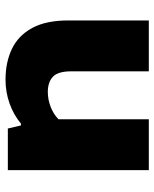

<svg xmlns="http://www.w3.org/2000/svg" viewBox="54 -642 598 747"><g transform="rotate(90 353.5 -269.0)"><path d="M290.5 9Q222.5 9 170.5 -16Q118.5 -41 89.2 -95Q60 -149 60 -235.5V-548.5H258V-246.5Q258 -195 279.2 -175.2Q300.5 -155.5 338 -155.5Q367.5 -155.5 396 -166.5Q424.5 -177.5 444.5 -197V-548.5H642.5V0H480.5L468.5 -51H461.5Q426.5 -22 382.5 -6.5Q338.5 9 290.5 9Z"/></g></svg>

Font: Encode Sans Expanded ExtraBold
Style: Regular
Weight: 800
Width: 7
Designer: Multiple Designers
Foundry: Impallari Type
Version: Version 3.000; ttfautohint (v1.8.3) -l 8 -r 50 -G 200 -x 14 